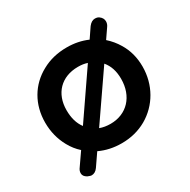

<svg xmlns="http://www.w3.org/2000/svg" viewBox="-138 -648 836 847"><g transform="rotate(-30 280.0 -224.0)"><path d="M280 16C327 16 369 5 406 -16C481 -59 528 -139 528 -232C528 -278 517 -319 495 -355C482 -377 466 -396 447 -413L480 -461C485 -468 488 -476 488 -485C488 -496 483 -506 472 -514C467 -518 460 -520 451 -520C440 -520 429 -514 419 -501L385 -451C353 -465 318 -472 280 -472C233 -472 191 -462 153 -441C77 -400 32 -324 32 -232C32 -185 43 -143 64 -105C76 -83 91 -64 109 -48L66 14C59 23 56 31 56 40C56 51 62 59 74 66C79 67 86 72 94 72C106 72 117 66 126 53L168 -8C202 8 239 16 280 16ZM169 -136C150 -161 141 -193 141 -232C141 -317 195 -373 280 -373C297 -373 312 -371 327 -366ZM280 -83C260 -83 242 -86 226 -92L388 -327C409 -302 419 -271 419 -232C419 -143 363 -83 280 -83Z"/></g></svg>

Font: Dongle
Style: Regular
Weight: 400
Designer: Yanghee Ryu
Foundry: Yanghee Ryu
Version: Version 2.000